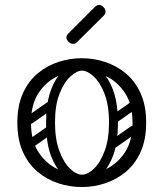

<svg xmlns="http://www.w3.org/2000/svg" viewBox="-20 -745 660 775"><path d="M310 10Q262 10 216 -5Q170 -20 132.5 -51Q95 -82 72.5 -131.5Q50 -181 50 -250Q50 -319 72.5 -368.5Q95 -418 132.5 -449Q170 -480 216 -495Q262 -510 310 -510Q358 -510 404 -495Q450 -480 487.5 -449Q525 -418 547.5 -368.5Q570 -319 570 -250Q570 -181 547.5 -131.5Q525 -82 487.5 -51Q450 -20 404 -5Q358 10 310 10ZM310 -40Q360 -40 407 -62Q454 -84 484.5 -130.5Q515 -177 515 -250Q515 -323 484.5 -369.5Q454 -416 407 -438Q360 -460 310 -460Q261 -460 213.5 -438Q166 -416 135.5 -369.5Q105 -323 105 -250Q105 -177 135.5 -130.5Q166 -84 213.5 -62Q261 -40 310 -40ZM311 -4Q280 -4 246 -29Q212 -54 189 -108Q166 -162 166 -250Q166 -318 180 -364.5Q194 -411 216 -438.5Q238 -466 263.5 -478Q289 -490 311 -490V-460Q291 -460 265 -437Q239 -414 220.5 -367.5Q202 -321 202 -250Q202 -183 219.5 -136Q237 -89 262.5 -64.5Q288 -40 311 -40ZM311 -4V-40Q334 -40 359.5 -64.5Q385 -89 402.5 -136Q420 -183 420 -250Q420 -321 401.5 -367.5Q383 -414 357.5 -437Q332 -460 311 -460V-490Q334 -490 359 -478Q384 -466 406 -438.5Q428 -411 442 -364.5Q456 -318 456 -250Q456 -162 433 -108Q410 -54 376.5 -29Q343 -4 311 -4ZM113 -249Q98 -238 89 -252Q85 -257 84.5 -264Q84 -271 92 -277L169 -331Q184 -341 194 -327Q198 -321 197.5 -314.5Q197 -308 190 -303ZM115 -152Q100 -141 91 -155Q87 -160 86.5 -167Q86 -174 94 -180L171 -234Q186 -244 196 -230Q200 -224 199.5 -217.5Q199 -211 192 -206ZM449 -249Q434 -238 425 -252Q421 -257 420.5 -264Q420 -271 428 -277L505 -331Q520 -341 530 -327Q534 -321 533.5 -314.5Q533 -308 526 -303ZM451 -152Q436 -141 427 -155Q423 -160 422.5 -167Q422 -174 430 -180L507 -234Q522 -244 532 -230Q536 -224 535.5 -217.5Q535 -211 528 -206ZM290 -574Q284 -568 275 -568Q265 -568 257 -576Q248 -585 248 -594Q248 -602 255 -609L362 -716Q371 -725 380 -725Q389 -725 398 -716Q406 -708 406 -698Q406 -689 397 -680Z"/></svg>

Font: Agu Display Uzo
Style: Regular
Weight: 400
Designer: Oluwaseun Badejo
Version: Version 1.103